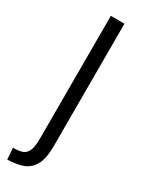

<svg xmlns="http://www.w3.org/2000/svg" viewBox="-197 -761 617 806"><g transform="rotate(30 111.0 -358.0)"><path d="M0 -43Q26 -43 43.5 -48.5Q61 -54 70 -73.5Q79 -93 79 -136V-728H145V-136Q145 -73 126.5 -41.5Q108 -10 76.5 0.5Q45 11 4 12Z"/></g></svg>

Font: Murecho Light
Style: Regular
Weight: 300
Designer: Neil Summerour
Foundry: Positype
Version: Version 1.010; ttfautohint (v1.8.3)